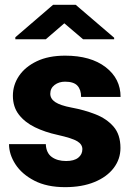

<svg xmlns="http://www.w3.org/2000/svg" viewBox="-20 -770 553 800"><path d="M323.2 -148.4Q323.2 -168.5 302 -181.4Q280.8 -194.3 219.7 -208Q168 -219.2 125.7 -239.7Q83.5 -260.3 58.6 -292.5Q33.7 -324.7 33.7 -371.1Q33.7 -416 59.3 -453.9Q85 -491.7 133.5 -514.9Q182.1 -538.1 251.5 -538.1Q357.9 -538.1 420.2 -490.2Q482.4 -442.4 482.4 -366.2H317.9Q317.9 -396.5 302.5 -413.1Q287.1 -429.7 251 -429.7Q225.6 -429.7 207.5 -416Q189.5 -402.3 189.5 -379.4Q189.5 -358.4 210.4 -344.5Q231.4 -330.6 277.8 -321.8Q331.1 -312 377.4 -293.9Q423.8 -275.9 452.9 -242.7Q481.9 -209.5 481.9 -153.3Q481.9 -106.9 453.6 -69.8Q425.3 -32.7 373.5 -11.5Q321.8 9.8 251 9.8Q175.3 9.8 123 -17.3Q70.8 -44.4 44.2 -85.7Q17.6 -127 17.6 -169.4H170.9Q172.4 -132.8 195.6 -116Q218.8 -99.1 255.4 -99.1Q288.6 -99.1 305.9 -112.8Q323.2 -126.5 323.2 -148.4ZM295.4 -750 455.6 -612.8V-606.4H326.2L248 -672.9L170.9 -606.4H43.9V-614.7L201.2 -750Z"/></svg>

Font: Vazirmatn RD UI FD Black
Style: Regular
Weight: 900
Designer: Saber Rastikerdar
Foundry: Saber Rastikerdar
Version: Version 33.003